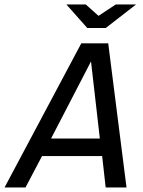

<svg xmlns="http://www.w3.org/2000/svg" viewBox="-65 -830 635 850"><path d="M495.1 0H402.8L387.2 -139.2H121.1L47.9 0H-44.9L294.9 -638.2H414.1ZM377 -216.8 337.9 -558.1 161.1 -216.8ZM229 -810.1H314.9L371.1 -759.8L447.3 -810.1H537.1L403.3 -706.1H321.3ZM-3.9 -638.2Z"/></svg>

Font: Code New Roman
Style: Italic
Weight: 400
Italic angle: -11°
Monospace: yes
Designer: Sam Radian
Foundry: Code New Roman
Version: Version 1.508 October 19, 2014